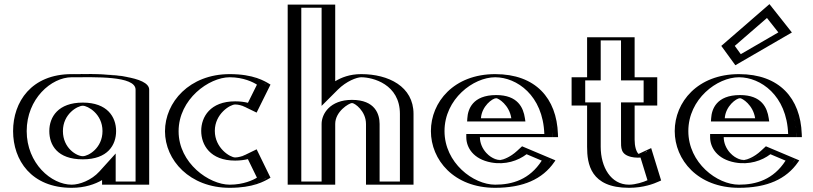

<svg xmlns="http://www.w3.org/2000/svg" viewBox="-20 -882 3883 917"><path d="M255.5 -256C255.5 -327 308.5 -377 375.5 -377C441.5 -377 494.5 -327 494.5 -256C494.5 -186 444.5 -136 375.5 -136C303.5 -136 255.5 -186 255.5 -256ZM667.5 -454V0H492.5V-58C454.5 -16 392.5 15 322.5 15C172.5 15 67.5 -106 67.5 -256C67.5 -406 172.5 -528 322.5 -528C391.5 -528 667 -541 667.5 -454ZM240.5 -256C240.5 -178.3 295.5 -121 375.5 -121C452.5 -121 509.5 -178.1 509.5 -256C509.5 -335.1 449.5 -392 375.5 -392C300.6 -392 240.5 -335.2 240.5 -256ZM652.5 -454C652.2 -501.6 497.2 -514.3 382.4 -513.6C357.2 -513.5 336.2 -513 322.5 -513C181.7 -513 82.5 -399 82.5 -256C82.5 -113 181.6 0 322.5 0C388.1 0 446.2 -29.2 481.4 -68.1L507.5 -96.9V-15H652.5ZM240.5 -256C240.5 -335.2 300.6 -392 375.5 -392C449.5 -392 509.5 -335.1 509.5 -256C509.5 -178.1 452.5 -121 375.5 -121C295.5 -121 240.5 -178.3 240.5 -256ZM652.5 -454V-15H507.5V-96.9L481.4 -68.1C446.2 -29.2 388.1 0 322.5 0C181.6 0 82.5 -113 82.5 -256C82.5 -399 181.7 -513 322.5 -513C336.2 -513 357.2 -513.5 382.4 -513.6C497.2 -514.3 652.2 -501.6 652.5 -454ZM255.5 -256C255.5 -186.1 303.6 -136 375.5 -136C444.4 -136 494.5 -186.1 494.5 -256C494.5 -327 441.5 -377 375.5 -377C308.5 -377 255.5 -327 255.5 -256ZM322.5 -528C172.5 -528 67.5 -406 67.5 -256C67.5 -106 172.5 15 322.5 15C392.5 15 454.5 -16 492.5 -58V0H667.5V-454C667 -537.6 432.6 -528 322.5 -528ZM215.5 -256C215.5 -189.6 253.4 -121 375.5 -121C494.9 -121 534.5 -189.6 534.5 -256C534.5 -323.6 492.2 -392 375.5 -392C258 -392 215.5 -323.6 215.5 -256ZM627.5 -454V-15H532.5V-148.9L454.6 -62.8C416.9 -21.2 360 0 322.5 0C225.1 0 107.5 -101.7 107.5 -256C107.5 -410.3 225.2 -513 322.5 -513C430.8 -513 627.1 -521.2 627.5 -454ZM280.5 -256C280.5 -338.6 351.1 -377 375.5 -377C398.7 -377 469.5 -338.6 469.5 -256C469.5 -174.6 401.9 -136 375.5 -136C345.9 -136 280.5 -174.7 280.5 -256ZM692.5 -454C692.1 -517.8 493.3 -529.3 381.7 -528.6C355.6 -528.5 333.9 -528 322.5 -528C129.1 -528 42.5 -394.7 42.5 -256C42.5 -117.3 129.1 15 322.5 15C385.4 15 433.9 -2.3 467.5 -21.9V0H692.5Z M1249 -31 1189 -154C1189 -154 1156 -130 1103 -130C1036 -130 981 -186 981 -257C981 -327 1036 -383 1103 -383C1156 -383 1189 -359 1189 -359L1249 -480C1249 -480 1191 -528 1077 -528C928 -528 793 -406 793 -255C793 -105 929 15 1077 15C1191 15 1249 -31 1249 -31ZM1229.7 -36.3C1209 -24 1158.3 0 1077 0C936.5 0 808 -114.4 808 -255C808 -396.8 935.7 -513 1077 -513C1158.8 -513 1209.9 -487.3 1229.8 -475L1182.6 -379.9C1165.3 -388.4 1139 -398 1103 -398C1027.4 -398 966 -334.9 966 -257C966 -178.2 1027.3 -115 1103 -115C1139.3 -115 1167.2 -125.5 1182.5 -133ZM1229.7 -36.3 1182.5 -133C1167.2 -125.5 1139.3 -115 1103 -115C1027.3 -115 966 -178.2 966 -257C966 -334.9 1027.4 -398 1103 -398C1139 -398 1165.3 -388.4 1182.6 -379.9L1229.8 -475C1209.9 -487.3 1158.8 -513 1077 -513C935.7 -513 808 -396.8 808 -255C808 -114.4 936.5 0 1077 0C1158.3 0 1209 -24 1229.7 -36.3ZM1249.3 -30.4 1237.4 -23.3C1214.8 -10 1161.3 15 1077 15C929 15 793 -105 793 -255C793 -406 928 -528 1077 -528C1162 -528 1216 -501.2 1237.7 -487.8L1249.3 -480.6L1189.5 -359.9L1176.1 -366.4C1160.1 -374.2 1136.3 -383 1103 -383C1036 -383 981 -327 981 -257C981 -186 1036 -130 1103 -130C1136.3 -130 1162 -139.7 1176 -146.5L1189.5 -153.1ZM1207.1 -33.5C1189.1 -22.2 1142.8 0 1077 0C979.3 0 833 -102.3 833 -255C833 -408.8 978.6 -513 1077 -513C1142.8 -513 1190 -489.1 1207.2 -477.7L1164.2 -391C1146.6 -395.2 1127.2 -398 1103 -398C983.9 -398 941 -323.3 941 -257C941 -189.8 983.9 -115 1103 -115C1127.3 -115 1149.5 -118.5 1164 -121.9ZM1271.9 -33.2 1205.7 -168.9 1150.8 -142.2C1137.3 -135.6 1117.9 -130 1103 -130C1079.5 -130 1006 -174.4 1006 -257C1006 -338.7 1079.4 -383 1103 -383C1118.7 -383 1135.4 -378.3 1150.9 -370.8L1205.6 -344.2L1271.9 -477.9C1243.8 -495.3 1191.2 -528 1077 -528C885 -528 768 -394 768 -255C768 -117 886.2 15 1077 15C1189.8 15 1242.1 -15.6 1271.9 -33.2Z M1556 -860V-459C1596 -499 1649 -528 1705 -528C1799 -528 1930 -481 1930 -338V0H1753V-290C1753 -341 1718 -390 1661 -390C1608 -390 1556 -341 1556 -290V0H1379V-860ZM1541 -845V-422.8L1566.6 -448.4C1604.6 -486.4 1654.3 -513 1705 -513C1796.1 -513 1915 -468.6 1915 -338V-15H1768V-290C1768 -347.2 1728.1 -405 1661 -405C1599.9 -405 1541 -350.4 1541 -290V-15H1394V-845ZM1541 -845H1394V-15H1541V-290C1541 -350.4 1599.9 -405 1661 -405C1728.1 -405 1768 -347.2 1768 -290V-15H1915V-338C1915 -468.6 1796.1 -513 1705 -513C1654.3 -513 1604.6 -486.4 1566.6 -448.4L1541 -422.8ZM1556 -860H1379V0H1556V-290C1556 -341.1 1607.9 -390 1661 -390C1718 -390 1753 -341 1753 -290V0H1930V-338C1930 -481 1799 -528 1705 -528C1649 -528 1596 -499 1556 -459ZM1516 -845V-376.3L1593.5 -453.7C1634.4 -494.7 1684.4 -513 1705 -513C1759.8 -513 1890 -480.3 1890 -338V-15H1793V-290C1793 -336 1772.1 -405 1661 -405C1556.1 -405 1516 -338.2 1516 -290V-15H1419V-845ZM1581 -860H1354V0H1581V-290C1581 -349.4 1645.9 -388.9 1661.1 -390C1674.4 -389.9 1728 -351.6 1728 -290V0H1955V-338C1955 -469.2 1835.2 -528 1705 -528C1649.6 -528 1610.1 -511.5 1581 -494.2Z M2252 -317C2255 -364 2289 -413 2350 -413C2402 -413 2439 -371 2447 -317ZM2483 -173C2370 -60 2247 -141 2247 -227H2620C2620 -418 2501 -528 2345 -528C2190 -528 2063 -406 2063 -256C2063 -107 2190 15 2345 15C2459 15 2553 -22 2611 -119ZM2236 -302 2237 -318C2240.4 -370.8 2279.5 -428 2350 -428C2411.3 -428 2453.1 -378.2 2461.8 -319.2L2464.4 -302ZM2486.3 -155.3C2403.6 -79 2312.6 -94.7 2264.8 -146.8C2244.5 -168.9 2232 -197.3 2232 -227V-242H2604.7C2598.6 -415.4 2489.2 -513 2345 -513C2197.8 -513 2078 -397.2 2078 -256C2078 -115.8 2197.8 0 2345 0C2449.7 0 2533 -30.9 2588.8 -112.1ZM2236 -302H2464.4L2461.8 -319.2C2453.1 -378.2 2411.3 -428 2350 -428C2279.5 -428 2240.4 -370.8 2237 -318ZM2486.3 -155.3 2588.8 -112.1C2533 -30.9 2449.7 0 2345 0C2197.8 0 2078 -115.8 2078 -256C2078 -397.2 2197.8 -513 2345 -513C2489.2 -513 2598.6 -415.4 2604.7 -242H2232V-227C2232 -197.3 2244.5 -168.9 2264.8 -146.8C2312.6 -94.7 2403.6 -79 2486.3 -155.3ZM2252 -317H2447C2439 -371 2402 -413 2350 -413C2289.1 -413 2255 -364 2252 -317ZM2476.1 -166.4 2483.2 -172.9 2611.6 -118.8 2601.1 -103.6C2542 -17.5 2452.6 15 2345 15C2190 15 2063 -107 2063 -256C2063 -406 2190 -528 2345 -528C2497.2 -528 2613.3 -423.1 2619.7 -242.5L2620.3 -227H2247C2247 -201.6 2257.7 -176.6 2275.8 -156.9C2317.8 -111.2 2398.9 -95 2476.1 -166.4ZM2211 -302H2489.3L2486.9 -317.8C2479.6 -367.1 2453.6 -428 2350 -428C2236.4 -428 2214.7 -359.6 2212 -317.4ZM2495 -145.4 2567.4 -114.8C2509.4 -24.3 2426.4 0 2345 0C2240.6 0 2103 -104 2103 -256C2103 -409.1 2240.6 -513 2345 -513C2447.4 -513 2573.4 -427 2579.7 -242H2207V-227C2207 -176.9 2241 -121.8 2325.7 -106.1C2393.7 -93.6 2454.2 -114.3 2495 -145.4ZM2422.1 -317H2277C2280.7 -374.6 2331.7 -413 2350 -413C2360.3 -413 2412.6 -381.1 2422.1 -317ZM2449.2 -161C2416.5 -130.8 2384.5 -120 2371.4 -118.3C2362.6 -117.1 2331.6 -120.1 2302.6 -151.7C2284.1 -171.8 2272 -198.9 2272 -227H2645.3L2644.7 -242.2C2638.7 -411.9 2538.8 -528 2345 -528C2147.2 -528 2038 -394.2 2038 -256C2038 -118.9 2147.2 15 2345 15C2477.8 15 2570.8 -25.8 2627.5 -108.3L2632.8 -116.1L2473.4 -183.3Z M2809 -513V-704H2986V-513H3094V-378H2986V-215C2986 -167 2998 -144 3026 -144C3049 -144 3070 -160 3070 -160L3114 -17C3114 -17 3057 15 2984 15C2843 15 2809 -90 2809 -181V-378H2735V-513ZM2824 -498H2750V-393H2824V-181C2824 -92.9 2854.4 0 2984 0C3033.8 0 3075.3 -15.5 3095.9 -24.8L3061.2 -137.6C3053.7 -134.1 3039.9 -129 3026 -129C2984.6 -129 2971 -166.8 2971 -215V-393H3079V-498H2971V-689H2824ZM2824 -498V-689H2971V-498H3079V-393H2971V-215C2971 -166.8 2984.6 -129 3026 -129C3039.9 -129 3053.7 -134.1 3061.2 -137.6L3095.9 -24.8C3075.3 -15.5 3033.8 0 2984 0C2854.4 0 2824 -92.9 2824 -181V-393H2750V-498ZM2809 -513H2735V-378H2809V-181C2809 -90.1 2843.1 15 2984 15C3036.9 15 3080.3 -1.4 3102.1 -11.1L3114.1 -16.6L3070.5 -158.4L3054.9 -151.2C3048.6 -148.3 3036.4 -144 3026 -144C2998.3 -144 2986 -167.1 2986 -215V-378H3094V-513H2986V-704H2809ZM2849 -498V-689H2946V-498H3054V-393H2946V-215C2946 -175.3 2943.4 -145.2 2993.8 -132.7C3003 -130.4 3014.7 -129 3026 -129C3030.5 -129 3038.7 -129.5 3039.1 -129.5L3072.4 -21.2C3053.2 -12.4 3015.5 0 2984 0C2897.9 0 2849 -83.3 2849 -181V-393H2775V-498ZM2784 -513H2710V-378H2784V-181C2784 -99.6 2799.8 15 2984 15C3055.7 15 3104.8 -5.4 3126.6 -15.2L3137.6 -20.1L3090 -174.7L3030.1 -147C3029.9 -146.9 3029.7 -146.8 3029.7 -146.8C3018.2 -157.8 3011 -184.1 3011 -215V-378H3119V-513H3011V-704H2784Z M3416.5 -317C3419.5 -364 3453.5 -413 3514.5 -413C3566.5 -413 3603.5 -371 3611.5 -317ZM3647.5 -173C3534.5 -60 3411.5 -141 3411.5 -227H3784.5C3784.5 -418 3665.5 -528 3509.5 -528C3354.5 -528 3227.5 -406 3227.5 -256C3227.5 -107 3354.5 15 3509.5 15C3623.5 15 3717.5 -22 3775.5 -119ZM3447 -664 3503 -587 3741 -725 3650 -840ZM3400.5 -302 3401.5 -318C3404.9 -370.8 3444 -428 3514.5 -428C3575.8 -428 3617.6 -378.2 3626.3 -319.2L3628.9 -302ZM3650.8 -155.3C3568.1 -79 3477.1 -94.7 3429.3 -146.8C3409 -168.9 3396.5 -197.3 3396.5 -227V-242H3769.2C3763.1 -415.4 3653.7 -513 3509.5 -513C3362.3 -513 3242.5 -397.2 3242.5 -256C3242.5 -115.8 3362.3 0 3509.5 0C3614.2 0 3697.5 -30.9 3753.3 -112.1ZM3467.2 -661.7 3648 -818.4 3718.5 -729.3 3507.2 -606.8ZM3400.5 -302H3628.9L3626.3 -319.2C3617.6 -378.2 3575.8 -428 3514.5 -428C3444 -428 3404.9 -370.8 3401.5 -318ZM3650.8 -155.3 3753.3 -112.1C3697.5 -30.9 3614.2 0 3509.5 0C3362.3 0 3242.5 -115.8 3242.5 -256C3242.5 -397.2 3362.3 -513 3509.5 -513C3653.7 -513 3763.1 -415.4 3769.2 -242H3396.5V-227C3396.5 -197.3 3409 -168.9 3429.3 -146.8C3477.1 -94.7 3568.1 -79 3650.8 -155.3ZM3467.2 -661.7 3507.2 -606.8 3718.5 -729.3 3648 -818.4ZM3416.5 -317H3611.5C3603.5 -371 3566.5 -413 3514.5 -413C3453.6 -413 3419.5 -364 3416.5 -317ZM3640.6 -166.4 3647.7 -172.9 3776.1 -118.8 3765.6 -103.6C3706.5 -17.5 3617.1 15 3509.5 15C3354.5 15 3227.5 -107 3227.5 -256C3227.5 -406 3354.5 -528 3509.5 -528C3661.7 -528 3777.8 -423.1 3784.2 -242.5L3784.8 -227H3411.5C3411.5 -201.6 3422.2 -176.6 3440.3 -156.9C3482.3 -111.2 3563.4 -95 3640.6 -166.4ZM3447 -664 3650 -840 3741 -725 3503 -587ZM3375.5 -302H3653.8L3651.4 -317.8C3644.1 -367.1 3618.1 -428 3514.5 -428C3400.9 -428 3379.2 -359.6 3376.5 -317.4ZM3659.5 -145.4 3731.9 -114.8C3673.9 -24.3 3590.9 0 3509.5 0C3405.1 0 3267.5 -104 3267.5 -256C3267.5 -409.1 3405.1 -513 3509.5 -513C3611.9 -513 3737.9 -427 3744.2 -242H3371.5V-227C3371.5 -176.9 3405.5 -121.8 3490.2 -106.1C3558.2 -93.6 3618.7 -114.3 3659.5 -145.4ZM3489.3 -662.9 3643 -796.1 3697.4 -727.3 3518 -623.3ZM3586.6 -317H3441.5C3445.2 -374.6 3496.2 -413 3514.5 -413C3524.8 -413 3577.1 -381.1 3586.6 -317ZM3613.7 -161C3581 -130.8 3549 -120 3535.9 -118.3C3527.1 -117.1 3496.1 -120.1 3467.1 -151.7C3448.6 -171.8 3436.5 -198.9 3436.5 -227H3809.8L3809.2 -242.2C3803.2 -411.9 3703.3 -528 3509.5 -528C3311.7 -528 3202.5 -394.2 3202.5 -256C3202.5 -118.9 3311.7 15 3509.5 15C3642.3 15 3735.3 -25.8 3792 -108.3L3797.3 -116.1L3637.9 -183.3ZM3424.9 -662.8 3492.1 -570.4 3762.1 -726.9 3655 -862.3Z"/></svg>

Font: Hussar Outliner
Style: Regular
Weight: 700
Foundry: Cannot Into Space Fonts
Version: Version 0.92